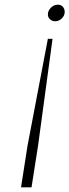

<svg xmlns="http://www.w3.org/2000/svg" viewBox="-20 -552 297 822"><path d="M257 -501Q257 -485 244.5 -473Q232 -461 216 -461Q203 -461 194 -469.5Q185 -478 185 -490Q185 -506 198 -519Q211 -532 228 -532Q241 -532 249 -523Q257 -514 257 -501ZM205 -386 143 71 115 250H70L98 71L185 -386Z"/></svg>

Font: Be Vietnam Thin
Style: Italic
Weight: 250
Italic angle: -9°
Designer: Gabriel Lam
Foundry: TypeRant
Version: Version 3.000